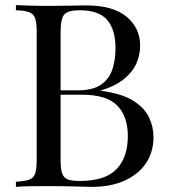

<svg xmlns="http://www.w3.org/2000/svg" viewBox="-20 -728 663 748"><path d="M42 -708Q63 -707 97 -706Q131 -705 164 -705Q211 -705 254 -706Q297 -707 315 -707Q420 -707 473 -663Q526 -619 526 -550Q526 -515 511.5 -481.5Q497 -448 463.5 -420.5Q430 -393 374 -376V-374Q453 -364 497.5 -336.5Q542 -309 560 -272Q578 -235 578 -194Q578 -137 549.5 -93.5Q521 -50 467 -25Q413 0 338 0Q316 0 272 -1.5Q228 -3 166 -3Q131 -3 97 -2.5Q63 -2 42 0V-20Q76 -22 93.5 -28Q111 -34 117 -52Q123 -70 123 -106V-602Q123 -639 117 -656.5Q111 -674 93.5 -680.5Q76 -687 42 -688ZM290 -688Q244 -688 230 -671Q216 -654 216 -602V-106Q216 -71 222 -53Q228 -35 244 -29Q260 -23 291 -23Q389 -23 433.5 -68.5Q478 -114 478 -198Q478 -275 436.5 -317Q395 -359 300 -359H197Q197 -359 197 -367.5Q197 -376 197 -376H283Q342 -376 374 -398.5Q406 -421 418 -458.5Q430 -496 430 -539Q430 -613 397.5 -650.5Q365 -688 290 -688Z"/></svg>

Font: Playfair Display
Style: Regular
Weight: 400
Designer: Claus Eggers Sørensen
Foundry: Claus Eggers Sørensen
Version: Version 1.203